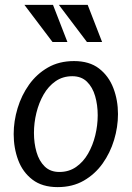

<svg xmlns="http://www.w3.org/2000/svg" viewBox="-20 -753 539 786"><path d="M216 13Q153 13 113 -17.5Q73 -48 54.5 -97.5Q36 -147 36 -204Q36 -257 52 -310Q68 -363 99 -406.5Q130 -450 176 -476.5Q222 -503 283 -503Q346 -503 385.5 -472.5Q425 -442 444 -392.5Q463 -343 463 -286Q463 -233 447 -180Q431 -127 400 -83.5Q369 -40 323 -13.5Q277 13 216 13ZM223 -49Q262 -49 291.5 -69.5Q321 -90 340.5 -124Q360 -158 370 -199Q380 -240 380 -281Q380 -323 369.5 -359.5Q359 -396 336 -418.5Q313 -441 276 -441Q237 -441 207.5 -420.5Q178 -400 158.5 -366Q139 -332 129 -291Q119 -250 119 -209Q119 -167 129.5 -130.5Q140 -94 163 -71.5Q186 -49 223 -49ZM339 -733 398 -581H336L221 -733ZM197 -733 256 -581H195L80 -733Z"/></svg>

Font: Rosario Light
Style: Italic
Weight: 300
Italic angle: -8.05°
Designer: Hector Gatti
Foundry: Omnibus Type
Version: Version 1.101; ttfautohint (v1.8.1.43-b0c9)